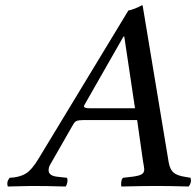

<svg xmlns="http://www.w3.org/2000/svg" viewBox="-20 -678 716 700"><path d="M309.1 -283.2H472.2L433.1 -544.9H430.2L288.1 -295.9Q286.1 -292 286.1 -290Q286.1 -283.2 309.1 -283.2ZM8.8 2Q2.4 -13.7 15.1 -29.8Q51.3 -31.2 74.2 -45.4Q97.2 -59.6 122.1 -102.1L448.2 -640.1Q455.1 -640.1 472.2 -647Q489.3 -653.8 496.1 -658.2H500L595.2 -85Q600.1 -59.1 613.3 -48.3Q626.5 -37.6 654.8 -33.2L674.8 -29.8Q679.7 -13.2 668 2Q595.7 0 553.2 0Q504.9 0 422.9 2Q420.9 -1 421.9 -12.7Q422.9 -24.4 428.2 -29.8L458 -33.2Q483.9 -36.1 494.9 -41.7Q505.9 -47.4 505.9 -60.1Q505.9 -65.4 501 -92.8L480 -240.2H283.2Q266.1 -240.2 258.8 -236.8Q251.5 -233.4 246.1 -223.1L163.1 -78.1Q157.2 -67.9 157.2 -57.1Q157.2 -36.1 192.9 -33.2L224.1 -29.8Q227.1 -23.4 225.6 -13.9Q224.1 -4.4 219.2 2Q148.9 0 94.2 0Q81.1 0 8.8 2Z"/></svg>

Font: Common Serif News
Style: Italic
Weight: 450
Italic angle: -12°
Designer: Philipp H. Poll, Khaled Hosny
Foundry: Stefan Peev, Context Ltd.
Version: Version 1.026